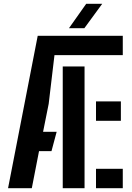

<svg xmlns="http://www.w3.org/2000/svg" viewBox="-20 -988 693 1008"><path d="M22.3 0 178 -800H624.6V-698.7H266L235.6 -442.9L206.2 -296.2H277.5L250.3 -194.5H184.9L147 0ZM484 0V-101.7H624.6V0ZM309.4 0V-639.2H423.9V0ZM484 -353.9V-455.6H614.6V-353.9ZM342.1 -840 432.5 -968H516.6L422.9 -840Z"/></svg>

Font: Big Shoulders Stencil Text Thin
Style: Regular
Weight: 100
Designer: Patric King
Foundry: XO Type Co
Version: Version 2.001